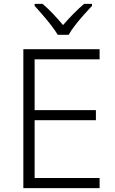

<svg xmlns="http://www.w3.org/2000/svg" viewBox="-20 -967 593 987"><path d="M492 0H100V-714H492V-662H158V-401H473V-349H158V-52H492ZM453 -947V-937Q434 -917 410.5 -890.5Q387 -864 366 -837Q345 -810 333 -788H277Q264 -810 243 -837Q222 -864 199 -890.5Q176 -917 158 -937V-947H199Q226 -924 253.5 -895Q281 -866 304 -838Q328 -866 356.5 -895Q385 -924 412 -947Z"/></svg>

Font: Noto Sans Cherokee Light
Style: Regular
Weight: 300
Designer: Monotype Design Team
Foundry: Monotype Imaging Inc.
Version: Version 2.001; ttfautohint (v1.8.4.7-5d5b)